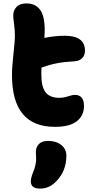

<svg xmlns="http://www.w3.org/2000/svg" viewBox="-20 -736 543 1134"><path d="M304.2 13.2Q50.8 13.2 50.8 -292Q50.8 -342.3 59.3 -415.8Q67.9 -489.3 67.9 -529.8Q67.9 -559.1 63 -594.7Q58.1 -630.4 58.1 -644Q58.1 -674.3 77.6 -695.1Q97.2 -715.8 136.2 -715.8Q188.5 -715.8 216.3 -679Q244.1 -642.1 244.1 -558.1Q244.1 -544.4 242.2 -512.2Q307.1 -524.9 362.8 -524.9Q481.9 -524.9 481.9 -436Q481.9 -408.7 464.8 -392.1Q447.8 -375.5 419.9 -374Q357.9 -370.6 315.7 -362.3Q273.4 -354 225.1 -336.9Q224.1 -323.7 224.1 -297.9Q224.1 -221.7 250 -189.9Q275.9 -158.2 330.1 -158.2Q355 -158.2 381.8 -167Q408.7 -175.8 420.9 -175.8Q476.1 -175.8 476.1 -109.9Q476.1 -53.7 434.1 -20.3Q392.1 13.2 304.2 13.2ZM216.8 377.9Q162.1 377.9 162.1 335.9Q162.1 314.5 174.8 283.2Q184.1 261.7 188.5 241.7Q192.9 221.7 193.4 211.4Q193.8 201.2 192.9 183.8Q191.9 166.5 191.9 162.1Q191.9 132.8 210 114.5Q228 96.2 263.2 96.2Q312 96.2 342 120.4Q372.1 144.5 372.1 183.1Q372.1 272 314.9 332Q273.9 377.9 216.8 377.9Z"/></svg>

Font: Shantell Sans Normal
Style: Regular
Weight: 800
Designer: Stephen Nixon, Anya Danilova, Shantell Martin
Foundry: Arrow Type
Version: Version 1.006;[559af2be0]